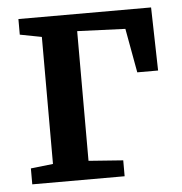

<svg xmlns="http://www.w3.org/2000/svg" viewBox="-45 -599 611 643"><g transform="rotate(-5 260.5 -278.0)"><path d="M38 0V-53.5L113 -62V-489L40 -503V-555.5H486L491 -343H421L394 -491.5L232.5 -498V-62L348.5 -53.5V0Z"/></g></svg>

Font: Merriweather SemiBold
Style: Regular
Weight: 600
Version: Version 2.100